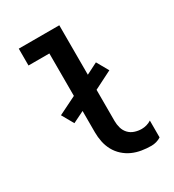

<svg xmlns="http://www.w3.org/2000/svg" viewBox="-180 -838 859 948"><g transform="rotate(-30 250.0 -363.5)"><path d="M403 8Q376 8 348.5 3.5Q321 -1 296.5 -12Q272 -23 251.5 -41.5Q231 -60 218 -84Q205 -108 199.5 -135Q194 -162 194 -189V-311L129 -279L91 -346L194 -397V-639H75V-735H306V-453L371 -486L409 -419L306 -367V-189Q306 -169 311.5 -149.5Q317 -130 330.5 -115.5Q344 -101 363.5 -94.5Q383 -88 403 -88Q417 -88 431.5 -92Q446 -96 458 -104V-8Q446 0 431.5 4Q417 8 403 8Z"/></g></svg>

Font: Moesevka
Style: Bold
Weight: 700
Monospace: yes
Designer: Belleve Invis
Foundry: Belleve Invis
Version: Version 32.5.0; ttfautohint (v1.8.4)